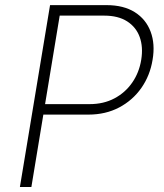

<svg xmlns="http://www.w3.org/2000/svg" viewBox="-20 -748 657 768"><path d="M59.6 0 180.2 -727.5H405.8Q474.6 -727.5 519.3 -699.2Q564 -670.9 582.5 -621.3Q601.1 -571.8 590.3 -508.8Q580.1 -445.8 545.4 -396.2Q510.7 -346.7 456.5 -318.1Q402.3 -289.6 333.5 -289.6H139.6L146.5 -331.5H338.4Q394.5 -331.5 437.7 -354.5Q481 -377.4 508.8 -417.5Q536.6 -457.5 544.9 -508.8Q553.2 -560.1 538.8 -599.9Q524.4 -639.6 488.5 -662.6Q452.6 -685.5 397 -685.5H218.8L105.5 0Z"/></svg>

Font: Inter ExtraLight
Style: Italic
Weight: 250
Italic angle: -9.3988°
Designer: Rasmus Andersson
Foundry: rsms
Version: Version 4.001;git-66647c0bb